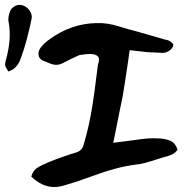

<svg xmlns="http://www.w3.org/2000/svg" viewBox="-66 -769 785 773"><path d="M-32 -481Q-40 -493 -43 -499Q-46 -505 -45.5 -511.5Q-45 -518 -41 -532Q-19 -613 -31 -679Q-36 -696 -25 -725Q-20 -736 -11 -741Q0 -751 19 -749Q40 -745 53 -727Q65 -710 61 -692Q52 -649 41.5 -609.5Q31 -570 18 -535Q9 -506 -13 -490Q-17 -488 -22 -485.5Q-27 -483 -32 -481ZM152 -16Q104 -16 60 -58Q66 -80 80 -90.5Q94 -101 127 -115Q181 -137 240 -155Q265 -162 271 -187Q283 -228 291.5 -266.5Q300 -305 307.5 -353Q315 -401 323 -468L327 -499Q328 -501 328 -508Q337 -532 328.5 -541.5Q320 -551 300 -551.5Q280 -552 253 -547Q239 -541 222.5 -533Q206 -525 187 -515Q174 -508 160 -508Q147 -508 129 -516Q121 -520 116 -521.5Q111 -523 109 -524Q89 -532 89 -553Q89 -565 97 -576Q107 -591 131 -609Q219 -674 321 -676Q344 -677 367 -673.5Q390 -670 412 -663Q453 -650 486 -642L601 -609Q604 -609 611.5 -606.5Q619 -604 627 -596Q635 -589 629 -579Q623 -569 611.5 -562.5Q600 -556 588 -556Q581 -557 571.5 -557Q562 -557 549 -558L527 -559L456 -567L451 -531Q444 -484 438.5 -447Q433 -410 428 -382Q423 -358 416.5 -326Q410 -294 402 -253L390 -194L482 -206Q536 -214 563 -212Q596 -212 618 -203Q640 -194 649 -166Q639 -153 626.5 -147Q614 -141 586 -134L567 -128Q507 -108 485 -107Q438 -101 393 -88.5Q348 -76 283 -52Q261 -44 238.5 -36.5Q216 -29 191 -22Q170 -16 152 -16Z"/></svg>

Font: Mansalva
Style: Regular
Weight: 400
Designer: Carolina Short
Foundry: Carolina Short
Version: Version 2.112; ttfautohint (v1.8.4.7-5d5b)